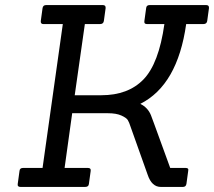

<svg xmlns="http://www.w3.org/2000/svg" viewBox="-20 -738 845 758"><path d="M702 0H615Q579 0 563 -48L495 -239Q490 -255 484.5 -264Q479 -273 459 -282Q439 -291 406 -291H265L235 -75H327Q340 -75 338 -63L331 -12Q330 0 316 0H61Q48 0 50 -12L57 -63Q58 -75 71 -75H148L228 -643H151Q140 -643 141 -655L148 -706Q150 -718 162 -718H386Q398 -718 397 -706L390 -655Q388 -643 375 -643H315L275 -362H380Q486 -362 546.5 -424.5Q607 -487 629 -643H560Q548 -643 550 -655L557 -706Q558 -718 571 -718H794Q806 -718 805 -706L798 -655Q796 -643 783 -643H715Q681 -402 534 -328Q564 -313 576 -283Q580 -273 589 -248L652 -75H713Q726 -75 723 -63L716 -12Q714 0 702 0Z"/></svg>

Font: Sanchez
Style: Italic
Weight: 400
Designer: Daniel Hernández
Foundry: LatinoType
Version: Version 1.001